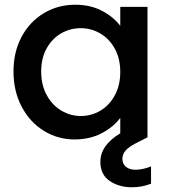

<svg xmlns="http://www.w3.org/2000/svg" viewBox="-20 -580 718 811"><path d="M618 123V196Q580 211 537 211Q483 211 443.5 184.5Q404 158 404 103Q404 34 488 -17V-82Q459 -43 409 -17Q359 9 295 9Q224 9 165 -27.5Q106 -64 71.5 -129.5Q37 -195 37 -278Q37 -361 71.5 -425Q106 -489 165.5 -524.5Q225 -560 297 -560Q362 -560 410.5 -534.5Q459 -509 488 -471V-551H603V0L554 25Q523 41 510 56.5Q497 72 497 91Q497 112 512 124.5Q527 137 552 137Q582 137 618 123ZM488 -276Q488 -333 464.5 -375Q441 -417 403 -439Q365 -461 321 -461Q277 -461 239 -439.5Q201 -418 177.5 -376.5Q154 -335 154 -278Q154 -221 177.5 -178Q201 -135 239.5 -112.5Q278 -90 321 -90Q365 -90 403 -112Q441 -134 464.5 -176.5Q488 -219 488 -276Z"/></svg>

Font: Poppins-tnum Medium
Style: Regular
Weight: 500
Designer: Ninad Kale (Devanagari), Jonny Pinhorn (Latin)
Foundry: Indian Type Foundry
Version: Version 4.004